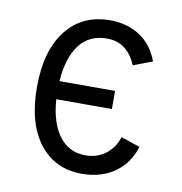

<svg xmlns="http://www.w3.org/2000/svg" viewBox="-66 -585 623 658"><g transform="rotate(10 245.5 -255.5)"><path d="M260.5 12Q167.5 12 112.8 -58Q58 -128 58 -255Q58 -381 113.5 -452Q169 -523 265.5 -523Q325.5 -523 369.8 -494.2Q414 -465.5 434.5 -409.5L368 -384.5Q355.5 -417.5 330 -438.5Q304.5 -459.5 266.5 -459.5Q203.5 -459.5 169.8 -413.8Q136 -368 130.5 -287.5H324V-224.5H130.5Q136 -144 170 -98.2Q204 -52.5 262 -52.5Q302.5 -52.5 332.2 -75.2Q362 -98 373.5 -135.5L439.5 -113Q421.5 -54 374.5 -21Q327.5 12 260.5 12Z"/></g></svg>

Font: Overpass Light
Style: Regular
Weight: 300
Designer: Delve Withrington, Dave Bailey, Thomas Jockin
Foundry: Delve Fonts LLC
Version: Version 4.000; ttfautohint (v1.8.3)